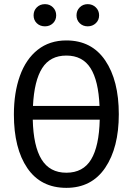

<svg xmlns="http://www.w3.org/2000/svg" viewBox="-20 -895 640 926"><path d="M300 11Q177 11 112 -84Q47 -179 47 -343Q47 -448 76 -529Q105 -610 162 -655Q219 -700 300 -700Q422 -700 487.5 -603.5Q553 -507 553 -344Q553 -183 487.5 -86Q422 11 300 11ZM139 -384H460Q455 -506 416.5 -566.5Q378 -627 300 -627Q222 -627 183.5 -566.5Q145 -506 139 -384ZM461 -318H138Q141 -190 180.5 -126Q220 -62 300 -62Q381 -62 419.5 -126Q458 -190 461 -318ZM142 -821Q142 -844 157.5 -859.5Q173 -875 197 -875Q220 -875 235.5 -859.5Q251 -844 251 -821Q251 -798 235.5 -783Q220 -768 197 -768Q173 -768 157.5 -783Q142 -798 142 -821ZM349 -821Q349 -844 364.5 -859.5Q380 -875 403 -875Q426 -875 442 -859.5Q458 -844 458 -821Q458 -798 442 -783Q426 -768 403 -768Q380 -768 364.5 -783Q349 -798 349 -821Z"/></svg>

Font: Fira Mono
Style: Regular
Weight: 400
Designer: Carrois Corporate & Edenspiekermann AG
Foundry: Carrois Corporate GbR & Edenspiekermann AG
Version: Version 3.206